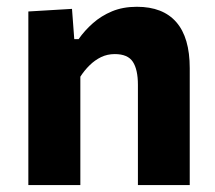

<svg xmlns="http://www.w3.org/2000/svg" viewBox="-20 -532 618 552"><path d="M61.5 0Q61.5 -53.5 61.5 -103.8Q61.5 -154 61.5 -216V-266Q61.5 -323.5 61.5 -381.5Q61.5 -439.5 61.5 -499L187 -506.5L193.5 -419.5H206Q223 -444 247 -465.2Q271 -486.5 302.2 -499.5Q333.5 -512.5 373.5 -512.5Q448.5 -512.5 487 -468.2Q525.5 -424 525.5 -336Q525.5 -303 525.5 -274.8Q525.5 -246.5 525.5 -216Q525.5 -155 525.5 -104.2Q525.5 -53.5 525.5 0H376.5Q376.5 -53.5 376.5 -103.5Q376.5 -153.5 376.5 -208V-288Q376.5 -332 362 -354.2Q347.5 -376.5 310 -376.5Q288.5 -376.5 270.5 -367.8Q252.5 -359 237.5 -344.2Q222.5 -329.5 211 -311.5V-208Q211 -152 211 -102.8Q211 -53.5 211 0Z"/></svg>

Font: Commissioner Thin
Style: Bold
Weight: 700
Version: Version 1.001;gftools[0.9.23]